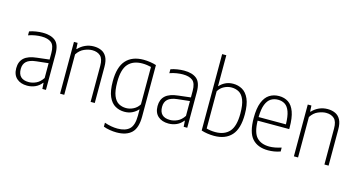

<svg xmlns="http://www.w3.org/2000/svg" viewBox="-101 -1256 3613 1935"><g transform="rotate(15 1706.0 -289.0)"><path d="M196.5 8Q128 8 87 -28.8Q46 -65.5 46 -134.5Q46 -203.5 88.2 -242Q130.5 -280.5 221 -290L348.5 -305V-372.5Q348.5 -453 313 -480.8Q277.5 -508.5 211 -508.5Q182 -508.5 146.5 -503Q111 -497.5 75 -484.5V-525.5Q104.5 -536.5 142.5 -542.5Q180.5 -548.5 213.5 -548.5Q299.5 -548.5 345.8 -510.2Q392 -472 392 -371.5V0H354.5L350.5 -62H346.5Q320.5 -28 281.5 -10Q242.5 8 196.5 8ZM92 -139Q92 -31 203 -31Q240.5 -31 279.5 -49Q318.5 -67 348.5 -112.5V-267L221.5 -253Q153.5 -245.5 122.8 -217.2Q92 -189 92 -139Z M539.5 0V-540.5H577.5L581 -478H585.5Q616.5 -511.5 657.8 -530Q699 -548.5 746 -548.5Q791 -548.5 826.2 -532.2Q861.5 -516 881.5 -478.5Q901.5 -441 901.5 -376.5V0H858V-375Q858 -449.5 826 -478.5Q794 -507.5 740.5 -507.5Q703.5 -507.5 658.8 -488.8Q614 -470 583 -422V0Z M1188.5 230Q1156 230 1118.8 224Q1081.5 218 1052 206.5V165.5Q1088.5 178 1122.2 184Q1156 190 1188 190Q1271 190 1312.8 150.5Q1354.5 111 1354.5 11.5V-53.5H1351Q1329.5 -28 1294 -9.8Q1258.5 8.5 1211 8.5Q1159.5 8.5 1116 -16Q1072.5 -40.5 1046.2 -99Q1020 -157.5 1020 -259.5Q1020 -409 1083.8 -478.8Q1147.5 -548.5 1265 -548.5Q1298.5 -548.5 1334.8 -543Q1371 -537.5 1398 -528.5V7.5Q1398 128 1344.8 179Q1291.5 230 1188.5 230ZM1218 -32Q1257 -32 1294.2 -50.8Q1331.5 -69.5 1354.5 -107V-497.5Q1337 -502 1312.2 -505.5Q1287.5 -509 1263 -509Q1167.5 -509 1116.5 -452.5Q1065.5 -396 1065.5 -264Q1065.5 -171.5 1086 -121.2Q1106.5 -71 1141 -51.5Q1175.5 -32 1218 -32Z M1671 8Q1602.5 8 1561.5 -28.8Q1520.5 -65.5 1520.5 -134.5Q1520.5 -203.5 1562.8 -242Q1605 -280.5 1695.5 -290L1823 -305V-372.5Q1823 -453 1787.5 -480.8Q1752 -508.5 1685.5 -508.5Q1656.5 -508.5 1621 -503Q1585.5 -497.5 1549.5 -484.5V-525.5Q1579 -536.5 1617 -542.5Q1655 -548.5 1688 -548.5Q1774 -548.5 1820.2 -510.2Q1866.5 -472 1866.5 -371.5V0H1829L1825 -62H1821Q1795 -28 1756 -10Q1717 8 1671 8ZM1566.5 -139Q1566.5 -31 1677.5 -31Q1715 -31 1754 -49Q1793 -67 1823 -112.5V-267L1696 -253Q1628 -245.5 1597.2 -217.2Q1566.5 -189 1566.5 -139Z M2147.5 9Q2113.5 9 2078 3.8Q2042.5 -1.5 2014 -11V-808H2057.5V-486.5H2061Q2082.5 -512 2118.2 -530.2Q2154 -548.5 2201 -548.5Q2252.5 -548.5 2296 -524Q2339.5 -499.5 2365.8 -440.8Q2392 -382 2392 -280.5Q2392 -130 2328.5 -60.5Q2265 9 2147.5 9ZM2149.5 -31Q2245 -31 2295.8 -87.5Q2346.5 -144 2346.5 -275.5Q2346.5 -368.5 2326.2 -418.8Q2306 -469 2271.5 -488.5Q2237 -508 2194 -508Q2155 -508 2117.8 -489.2Q2080.5 -470.5 2057.5 -432.5V-43.5Q2075 -38 2099.8 -34.5Q2124.5 -31 2149.5 -31Z M2710.5 9Q2602.5 9 2545 -54.5Q2487.5 -118 2487.5 -270.5Q2487.5 -370.5 2511.8 -431.8Q2536 -493 2579.2 -520.8Q2622.5 -548.5 2679 -548.5Q2735.5 -548.5 2776.8 -521Q2818 -493.5 2840.2 -432.2Q2862.5 -371 2862.5 -270V-253H2533Q2535.5 -128.5 2581.5 -79.8Q2627.5 -31 2714 -31Q2766.5 -31 2837.5 -53.5V-12.5Q2802.5 -0.5 2771.8 4.2Q2741 9 2710.5 9ZM2679 -510Q2637 -510 2604.8 -490Q2572.5 -470 2553.5 -422.2Q2534.5 -374.5 2533 -290.5H2818Q2816.5 -374 2799.2 -422Q2782 -470 2751.2 -490Q2720.5 -510 2679 -510Z M2979 0V-540.5H3017L3020.5 -478H3025Q3056 -511.5 3097.2 -530Q3138.5 -548.5 3185.5 -548.5Q3230.5 -548.5 3265.8 -532.2Q3301 -516 3321 -478.5Q3341 -441 3341 -376.5V0H3297.5V-375Q3297.5 -449.5 3265.5 -478.5Q3233.5 -507.5 3180 -507.5Q3143 -507.5 3098.2 -488.8Q3053.5 -470 3022.5 -422V0Z"/></g></svg>

Font: Encode Sans Semi Condensed ExtraLight
Style: Regular
Weight: 200
Width: 4
Designer: Multiple Designers
Foundry: Impallari Type
Version: Version 3.000; ttfautohint (v1.8.3) -l 8 -r 50 -G 200 -x 14 